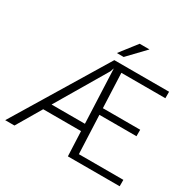

<svg xmlns="http://www.w3.org/2000/svg" viewBox="-189 -1085 1289 1281"><g transform="rotate(30 455.5 -445.0)"><path d="M890.1 0H491.2L482.9 -189.9H191.4L79.6 0H8.3L438.5 -710.9H860.4V-661.1H521.5L532.7 -395H820.3V-345.2H534.7L547.4 -49.3H890.1ZM224.1 -245.1H481L463.4 -659.2H461.9L453.6 -633.8ZM530.3 -890.1H606L481.9 -760.3H429.2Z"/></g></svg>

Font: Franko
Style: Light
Weight: 300
Designer: Google
Version: Version 1.200310; 2013